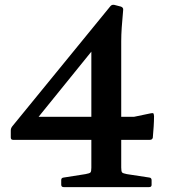

<svg xmlns="http://www.w3.org/2000/svg" viewBox="-20 -764 692 784"><path d="M240 0Q230 0 230 -10V-29Q230 -38 240 -39L329 -53Q346 -56 349.5 -60Q353 -64 353 -79V-600L412 -626L106 -248L85 -287H527L594 -301Q604 -303 606 -301.5Q608 -300 609 -290Q609 -271 607.5 -247.5Q606 -224 604 -202Q602 -193 592 -193H33Q24 -193 24 -203V-231Q24 -236 25.5 -240Q27 -244 30 -248L431 -739Q437 -746 447 -744L474 -737Q484 -733 483 -724L477 -651Q476 -635 475.5 -622.5Q475 -610 475 -596V-80Q475 -64 478.5 -60Q482 -56 498 -53L590 -39Q599 -38 599 -28V-9Q599 0 589 0Z"/></svg>

Font: Hahmlet SemiBold
Style: Regular
Weight: 600
Version: Version 1.002